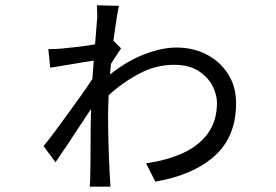

<svg xmlns="http://www.w3.org/2000/svg" viewBox="-20 -665 1040 723"><path d="M345 -585Q347 -598 346 -617.5Q345 -637 345 -645L428 -643Q424 -627 418.5 -592Q413 -557 407 -512L436 -483L398 -425L394 -384Q457 -435 523.5 -460.5Q590 -486 644 -486Q708 -486 758.5 -459.5Q809 -433 839 -386Q869 -339 869 -276Q869 -151 789 -78.5Q709 -6 565 19L530 -50Q608 -61 668.5 -88.5Q729 -116 763 -163Q797 -210 797 -278Q797 -309 780 -342Q763 -375 727 -398Q691 -421 635 -421Q568 -421 505 -388Q442 -355 389 -306L387 -240Q387 -185 388.5 -127Q390 -69 393 -11Q394 -1 394.5 13Q395 27 396 38H318Q319 29 319.5 14.5Q320 0 320 -9Q321 -53 321 -120.5Q321 -188 323 -255Q303 -225 279 -188.5Q255 -152 231.5 -116.5Q208 -81 189 -54L144 -115Q161 -135 185 -167.5Q209 -200 236 -237Q263 -274 287.5 -308.5Q312 -343 328 -368L333 -437L169 -410L162 -480Q176 -480 187 -480.5Q198 -481 211 -482Q232 -484 268 -488Q304 -492 338 -498Z"/></svg>

Font: Go Noto Current
Style: Regular
Weight: 400
Designer: Monotype Design Team
Foundry: Monotype Imaging Inc.
Version: Version 2.007; ttfautohint (v1.8) -l 8 -r 50 -G 200 -x 14 -D